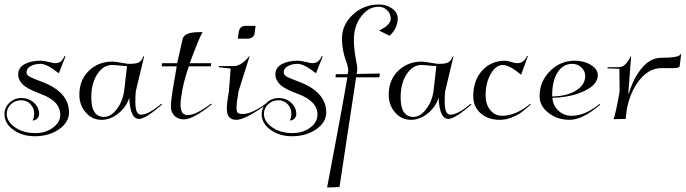

<svg xmlns="http://www.w3.org/2000/svg" viewBox="-31 -529 3050 854"><path d="M64 -83Q37 -83 18 -65.5Q-1 -48 -1 -23Q-1 12 36 37.5Q73 63 126 63Q172 63 204.5 39Q237 15 237 -19Q237 -79 151 -111Q133 -118 122 -122.5Q111 -127 95.5 -135.5Q80 -144 71.5 -152Q63 -160 56.5 -172Q50 -184 50 -198Q50 -228 78 -243.5Q106 -259 150 -259Q162 -259 188 -253Q207 -248 213 -248Q231 -248 240.5 -256.5Q250 -265 256 -280L260 -278L231 -204L228 -205Q177 -245 149 -245Q124 -245 105.5 -235Q87 -225 87 -207Q87 -195 101.5 -187.5Q116 -180 148 -168Q276 -122 276 -29Q276 15 231.5 46Q187 77 124 77Q68 77 28.5 48.5Q-11 20 -11 -21Q-11 -51 11 -72Q33 -93 65 -93Q97 -93 120 -72Q143 -51 143 -22Q143 -10 134.5 -1.5Q126 7 114 7Q121 -7 121 -24Q121 -48 104.5 -65.5Q88 -83 64 -83Z M521 -122 534 -235Q525 -235 506 -237Q481 -240 467 -240Q429 -240 402 -199.5Q375 -159 375 -95Q375 -9 432 -9Q462 -9 488 -43Q514 -77 521 -122ZM573 -123Q571 -104 571 -75Q571 -19 596 -19Q629 -19 686 -67L690 -64Q616 0 587 0Q548 0 544 -94Q530 -52 495 -24Q460 4 421 4Q379 4 350.5 -28.5Q322 -61 322 -108Q322 -173 364 -214Q406 -255 469 -255Q483 -255 513 -249Q536 -245 544 -245Q577 -245 588.5 -252.5Q600 -260 607 -279L610 -278Z M755 -234H688L690 -248H757L781 -354Q787 -386 854 -386H868H870Q856 -364 813 -248H909L906 -234H809Q787 -170 779 -123Q772 -83 772 -63Q772 -17 804 -17Q840 -17 908 -68L911 -65Q828 2 787 2Q761 2 745 -14Q729 -30 729 -57Q729 -76 736 -122Z M1027 -357 1030 -381Q1032 -399 1040 -406.5Q1048 -414 1062 -414H1106L1101 -379Q1100 -369 1091 -363Q1082 -357 1071 -357ZM987 -122 995 -224 942 -230V-235H1009Q1044 -236 1077 -279L1079 -278L1030 -123Q1021 -69 1021 -51Q1021 -33 1026.5 -27.5Q1032 -22 1049 -22Q1088 -22 1150 -67L1153 -64Q1060 4 1020 4Q978 4 978 -44Q978 -72 987 -122Z M1208 -83Q1181 -83 1162 -65.5Q1143 -48 1143 -23Q1143 12 1180 37.5Q1217 63 1270 63Q1316 63 1348.5 39Q1381 15 1381 -19Q1381 -79 1295 -111Q1277 -118 1266 -122.5Q1255 -127 1239.5 -135.5Q1224 -144 1215.5 -152Q1207 -160 1200.5 -172Q1194 -184 1194 -198Q1194 -228 1222 -243.5Q1250 -259 1294 -259Q1306 -259 1332 -253Q1351 -248 1357 -248Q1375 -248 1384.5 -256.5Q1394 -265 1400 -280L1404 -278L1375 -204L1372 -205Q1321 -245 1293 -245Q1268 -245 1249.5 -235Q1231 -225 1231 -207Q1231 -195 1245.5 -187.5Q1260 -180 1292 -168Q1420 -122 1420 -29Q1420 15 1375.5 46Q1331 77 1268 77Q1212 77 1172.5 48.5Q1133 20 1133 -21Q1133 -51 1155 -72Q1177 -93 1209 -93Q1241 -93 1264 -72Q1287 -51 1287 -22Q1287 -10 1278.5 -1.5Q1270 7 1258 7Q1265 -7 1265 -24Q1265 -48 1248.5 -65.5Q1232 -83 1208 -83Z M1514 -185H1461L1463 -199H1515L1516 -203Q1518 -210 1518 -216Q1518 -230 1509 -255Q1490 -306 1490 -357Q1490 -419 1538.5 -464Q1587 -509 1655 -509Q1689 -509 1713.5 -491Q1738 -473 1738 -447Q1738 -404 1702 -370L1655 -393Q1707 -418 1707 -446Q1707 -468 1691 -483.5Q1675 -499 1653 -499Q1608 -499 1575.5 -456Q1543 -413 1543 -353Q1543 -312 1552 -265Q1558 -237 1558 -223Q1558 -214 1557 -210L1555 -200L1659 -202L1656 -185H1553L1479 303L1424 305Q1492 -53 1514 -185Z M1897 -122 1910 -235Q1901 -235 1882 -237Q1857 -240 1843 -240Q1805 -240 1778 -199.5Q1751 -159 1751 -95Q1751 -9 1808 -9Q1838 -9 1864 -43Q1890 -77 1897 -122ZM1949 -123Q1947 -104 1947 -75Q1947 -19 1972 -19Q2005 -19 2062 -67L2066 -64Q1992 0 1963 0Q1924 0 1920 -94Q1906 -52 1871 -24Q1836 4 1797 4Q1755 4 1726.5 -28.5Q1698 -61 1698 -108Q1698 -173 1740 -214Q1782 -255 1845 -255Q1859 -255 1889 -249Q1912 -245 1920 -245Q1953 -245 1964.5 -252.5Q1976 -260 1983 -279L1986 -278Z M2327 -67 2330 -64Q2305 -42 2289 -30Q2273 -18 2246.5 -7Q2220 4 2192 4Q2140 4 2107 -25Q2074 -54 2074 -101Q2074 -172 2114 -215.5Q2154 -259 2216 -259Q2226 -259 2244 -253Q2260 -248 2269 -248Q2300 -248 2313 -280L2317 -279L2287 -197L2285 -198Q2235 -240 2205 -240Q2175 -240 2152 -200.5Q2129 -161 2129 -105Q2129 -64 2150 -39Q2171 -14 2202 -14Q2263 -14 2327 -67Z M2425 -100Q2491 -101 2531.5 -126.5Q2572 -152 2572 -191Q2572 -213 2555 -229Q2538 -245 2515 -245Q2473 -245 2449 -207Q2425 -169 2425 -105ZM2426 -94Q2428 -60 2452.5 -37Q2477 -14 2511 -14Q2572 -14 2636 -67L2639 -64Q2561 4 2502 4Q2448 4 2408.5 -27Q2369 -58 2369 -101Q2369 -166 2415 -212.5Q2461 -259 2526 -259Q2567 -259 2597.5 -240Q2628 -221 2628 -195Q2628 -153 2568.5 -124.5Q2509 -96 2426 -94Z M2752 0 2698 1Q2708 -24 2725 -122L2724 -223L2671 -225V-230H2721Q2752 -230 2774 -279L2776 -278L2764 -118Q2764 -117 2764 -116Q2764 -113 2765 -110Q2786 -181 2824 -226.5Q2862 -272 2911 -272Q2994 -272 2997 -290H2999L2992 -234Q2991 -226 2960 -226H2911Q2855 -226 2812.5 -172Q2770 -118 2756 -37Q2752 -3 2752 0Z"/></svg>

Font: Kleymissky
Style: Regular
Weight: 500
Italic angle: -8°
Designer: gluk
Foundry: gluk
Version: Version 0.283